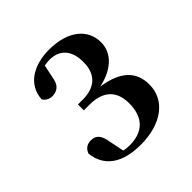

<svg xmlns="http://www.w3.org/2000/svg" viewBox="-132 -1023 668 668"><g transform="rotate(-45 202.5 -689.0)"><path d="M193 -459C294 -459 362 -509 362 -586C362 -648 325 -689 236 -702C313 -719 347 -762 347 -809C347 -871 297 -919 200 -919C129 -919 65 -887 60 -815C67 -803 80 -796 94 -796C115 -796 135 -806 140 -837L151 -890C160 -892 169 -893 177 -893C226 -893 255 -862 255 -804C255 -742 219 -713 161 -713H137V-684H164C232 -684 266 -651 266 -590C266 -522 231 -485 164 -485C153 -485 143 -486 135 -488L124 -542C118 -582 103 -593 80 -593C64 -593 49 -586 42 -566C49 -498 100 -459 193 -459Z"/></g></svg>

Font: Noto Serif CJK KR
Style: Bold
Weight: 700
Designer: Ryoko NISHIZUKA 西塚涼子 (kana & ideographs); Frank Grießhammer (Latin, Greek & Cyrillic); Wenlong ZHANG 张文龙 (bopomofo); San
Foundry: Adobe
Version: Version 2.001;hotconv 1.1.0;makeotfexe 2.6.0